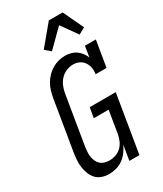

<svg xmlns="http://www.w3.org/2000/svg" viewBox="-240 -1062 980 1157"><g transform="rotate(-30 250.0 -484.0)"><path d="M162 8Q136 8 112.5 0Q89 -8 73 -25Q57 -42 48 -65Q39 -88 35.5 -112.5Q32 -137 34 -163Q36 -189 40 -214L97 -559Q101 -582 108 -605Q115 -628 127 -649Q139 -670 156.5 -688Q174 -706 195 -718.5Q216 -731 239 -737Q262 -743 285 -743Q306 -743 326 -737.5Q346 -732 361.5 -721Q377 -710 389 -694Q401 -678 408 -660L420 -735H496L466 -554H390Q394 -577 390 -598.5Q386 -620 374.5 -637Q363 -654 343.5 -663.5Q324 -673 301 -673Q278 -673 254.5 -663.5Q231 -654 213.5 -635.5Q196 -617 186.5 -594Q177 -571 173 -548L116 -203Q114 -186 113 -169Q112 -152 115 -136Q118 -120 125 -105.5Q132 -91 143.5 -81Q155 -71 171 -66.5Q187 -62 204 -62Q226 -62 248.5 -70Q271 -78 287.5 -94.5Q304 -111 313 -132.5Q322 -154 326 -176L351 -330H248L260 -400H441L375 0H305L322 -103Q311 -79 295.5 -58Q280 -37 258.5 -21.5Q237 -6 211.5 1Q186 8 162 8ZM231 -805 193 -838 308 -976H404L471 -834L426 -809L347 -920Z"/></g></svg>

Font: Iosevka Curly Slab
Style: Italic
Weight: 400
Italic angle: -9°
Monospace: yes
Designer: Belleve Invis
Foundry: Belleve Invis
Version: Version 22.1.2; ttfautohint (v1.8.4)